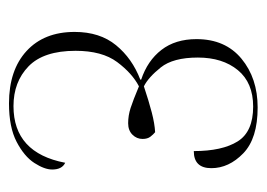

<svg xmlns="http://www.w3.org/2000/svg" viewBox="-103 -480 593 427"><g transform="rotate(90 193.5 -266.5)"><path d="M210 10Q136 10 93.5 -29Q51 -68 51 -136Q51 -192 80.5 -228Q110 -264 157 -282V-284Q115 -298 91 -329Q67 -360 67 -407Q67 -471 110.5 -507Q154 -543 219 -543Q288 -543 321 -511Q354 -479 354 -440Q354 -401 316 -401Q316 -464 294.5 -498.5Q273 -533 217 -533Q164 -533 136 -499Q108 -465 108 -410Q108 -355 130 -327.5Q152 -300 172 -290Q205 -301 230 -307.5Q255 -314 274 -315Q279 -311 284 -304.5Q289 -298 289 -287Q289 -274 279.5 -264.5Q270 -255 254 -255Q237 -255 220 -260.5Q203 -266 172 -279Q143 -264 118 -230.5Q93 -197 93 -138Q93 -67 127.5 -33.5Q162 0 216 0Q320 0 342 -115Q357 -108 357 -86Q357 -69 342.5 -46.5Q328 -24 295.5 -7Q263 10 210 10Z"/></g></svg>

Font: Noto Serif Display Condensed ExtraLight
Style: Regular
Weight: 200
Width: 3
Designer: Monotype Design Team
Foundry: Monotype Imaging Inc.
Version: Version 2.009